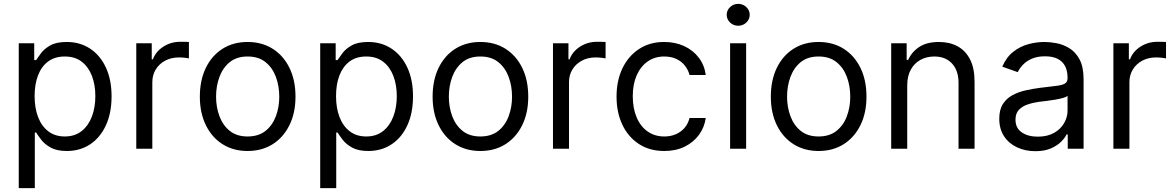

<svg xmlns="http://www.w3.org/2000/svg" viewBox="-20 -770 6079 994"><path d="M77.1 204.1V-545.9H157.2V-459H167Q176.3 -473.1 192.9 -495.4Q209.5 -517.6 240.7 -535.2Q272 -552.7 325.2 -552.7Q394 -552.7 446.3 -518.3Q498.5 -483.9 528.1 -420.7Q557.6 -357.4 557.6 -271.5Q557.6 -185.1 528.3 -121.3Q499 -57.6 446.8 -22.9Q394.5 11.7 326.2 11.7Q273.9 11.7 242.2 -6.1Q210.4 -23.9 193.4 -46.6Q176.3 -69.3 167 -84H160.2V204.1ZM315.4 -63.5Q367.7 -63.5 402.8 -91.6Q438 -119.6 455.8 -167Q473.6 -214.4 473.6 -272.5Q473.6 -330.1 456.1 -376.5Q438.5 -422.9 403.6 -450.2Q368.7 -477.5 315.4 -477.5Q264.2 -477.5 229.5 -451.9Q194.8 -426.3 177 -380.1Q159.2 -334 159.2 -272.5Q159.2 -210.9 177.2 -163.8Q195.3 -116.7 230.2 -90.1Q265.1 -63.5 315.4 -63.5Z M685.5 0V-545.9H765.6V-462.9H771.5Q786.6 -503.4 825.9 -528.6Q865.2 -553.7 914.1 -553.7Q923.3 -553.7 937 -553.5Q950.7 -553.2 958 -552.7V-467.8Q953.6 -468.8 938.5 -470.7Q923.3 -472.7 906.2 -472.7Q866.7 -472.7 835.4 -456.1Q804.2 -439.5 786.4 -410.6Q768.6 -381.8 768.6 -344.7V0Z M1261.7 11.7Q1188 11.7 1132.3 -23.4Q1076.7 -58.6 1045.7 -122.1Q1014.6 -185.5 1014.6 -269.5Q1014.6 -355 1045.7 -418.7Q1076.7 -482.4 1132.3 -517.6Q1188 -552.7 1261.7 -552.7Q1335.9 -552.7 1391.6 -517.6Q1447.3 -482.4 1478.5 -418.7Q1509.8 -355 1509.8 -269.5Q1509.8 -185.5 1478.5 -122.1Q1447.3 -58.6 1391.6 -23.4Q1335.9 11.7 1261.7 11.7ZM1261.7 -63.5Q1318.4 -63.5 1354.5 -92.3Q1390.6 -121.1 1408.2 -168.2Q1425.8 -215.3 1425.8 -269.5Q1425.8 -324.7 1408.2 -372.1Q1390.6 -419.4 1354.5 -448.5Q1318.4 -477.5 1261.7 -477.5Q1205.6 -477.5 1169.7 -448.5Q1133.8 -419.4 1116.2 -372.1Q1098.6 -324.7 1098.6 -269.5Q1098.6 -215.3 1116.2 -168.2Q1133.8 -121.1 1169.7 -92.3Q1205.6 -63.5 1261.7 -63.5Z M1637.7 204.1V-545.9H1717.8V-459H1727.5Q1736.8 -473.1 1753.4 -495.4Q1770 -517.6 1801.3 -535.2Q1832.5 -552.7 1885.7 -552.7Q1954.6 -552.7 2006.8 -518.3Q2059.1 -483.9 2088.6 -420.7Q2118.2 -357.4 2118.2 -271.5Q2118.2 -185.1 2088.9 -121.3Q2059.6 -57.6 2007.3 -22.9Q1955.1 11.7 1886.7 11.7Q1834.5 11.7 1802.7 -6.1Q1771 -23.9 1753.9 -46.6Q1736.8 -69.3 1727.5 -84H1720.7V204.1ZM1876 -63.5Q1928.2 -63.5 1963.4 -91.6Q1998.5 -119.6 2016.4 -167Q2034.2 -214.4 2034.2 -272.5Q2034.2 -330.1 2016.6 -376.5Q1999 -422.9 1964.1 -450.2Q1929.2 -477.5 1876 -477.5Q1824.7 -477.5 1790 -451.9Q1755.4 -426.3 1737.5 -380.1Q1719.7 -334 1719.7 -272.5Q1719.7 -210.9 1737.8 -163.8Q1755.9 -116.7 1790.8 -90.1Q1825.7 -63.5 1876 -63.5Z M2466.8 11.7Q2393.1 11.7 2337.4 -23.4Q2281.7 -58.6 2250.7 -122.1Q2219.7 -185.5 2219.7 -269.5Q2219.7 -355 2250.7 -418.7Q2281.7 -482.4 2337.4 -517.6Q2393.1 -552.7 2466.8 -552.7Q2541 -552.7 2596.7 -517.6Q2652.3 -482.4 2683.6 -418.7Q2714.8 -355 2714.8 -269.5Q2714.8 -185.5 2683.6 -122.1Q2652.3 -58.6 2596.7 -23.4Q2541 11.7 2466.8 11.7ZM2466.8 -63.5Q2523.4 -63.5 2559.6 -92.3Q2595.7 -121.1 2613.3 -168.2Q2630.9 -215.3 2630.9 -269.5Q2630.9 -324.7 2613.3 -372.1Q2595.7 -419.4 2559.6 -448.5Q2523.4 -477.5 2466.8 -477.5Q2410.6 -477.5 2374.8 -448.5Q2338.9 -419.4 2321.3 -372.1Q2303.7 -324.7 2303.7 -269.5Q2303.7 -215.3 2321.3 -168.2Q2338.9 -121.1 2374.8 -92.3Q2410.6 -63.5 2466.8 -63.5Z M2842.8 0V-545.9H2922.9V-462.9H2928.7Q2943.8 -503.4 2983.2 -528.6Q3022.5 -553.7 3071.3 -553.7Q3080.6 -553.7 3094.2 -553.5Q3107.9 -553.2 3115.2 -552.7V-467.8Q3110.8 -468.8 3095.7 -470.7Q3080.6 -472.7 3063.5 -472.7Q3023.9 -472.7 2992.7 -456.1Q2961.4 -439.5 2943.6 -410.6Q2925.8 -381.8 2925.8 -344.7V0Z M3418.9 11.7Q3342.8 11.7 3287.4 -24.7Q3231.9 -61 3201.9 -124.5Q3171.9 -188 3171.9 -269.5Q3171.9 -353 3202.6 -416.7Q3233.4 -480.5 3288.8 -516.6Q3344.2 -552.7 3418 -552.7Q3475.6 -552.7 3521.7 -531.5Q3567.9 -510.3 3597.4 -471.7Q3627 -433.1 3633.8 -381.8H3549.8Q3543.5 -406.7 3526.9 -428.7Q3510.3 -450.7 3483.2 -464.1Q3456.1 -477.5 3418.9 -477.5Q3370.1 -477.5 3333.5 -452.1Q3296.9 -426.8 3276.4 -380.6Q3255.9 -334.5 3255.9 -272.5Q3255.9 -209.5 3275.9 -162.4Q3295.9 -115.2 3332.8 -89.4Q3369.6 -63.5 3418.9 -63.5Q3468.3 -63.5 3503.4 -89.1Q3538.6 -114.7 3549.8 -159.2H3633.8Q3627 -110.8 3598.9 -72.3Q3570.8 -33.7 3525.1 -11Q3479.5 11.7 3418.9 11.7Z M3759.8 0V-545.9H3842.8V0ZM3801.8 -636.7Q3777.3 -636.7 3759.8 -653.3Q3742.2 -669.9 3742.2 -693.4Q3742.2 -716.8 3759.8 -733.4Q3777.3 -750 3801.8 -750Q3826.2 -750 3843.8 -733.4Q3861.3 -716.8 3861.3 -693.4Q3861.3 -669.9 3843.8 -653.3Q3826.2 -636.7 3801.8 -636.7Z M4217.8 11.7Q4144 11.7 4088.4 -23.4Q4032.7 -58.6 4001.7 -122.1Q3970.7 -185.5 3970.7 -269.5Q3970.7 -355 4001.7 -418.7Q4032.7 -482.4 4088.4 -517.6Q4144 -552.7 4217.8 -552.7Q4292 -552.7 4347.7 -517.6Q4403.3 -482.4 4434.6 -418.7Q4465.8 -355 4465.8 -269.5Q4465.8 -185.5 4434.6 -122.1Q4403.3 -58.6 4347.7 -23.4Q4292 11.7 4217.8 11.7ZM4217.8 -63.5Q4274.4 -63.5 4310.5 -92.3Q4346.7 -121.1 4364.3 -168.2Q4381.8 -215.3 4381.8 -269.5Q4381.8 -324.7 4364.3 -372.1Q4346.7 -419.4 4310.5 -448.5Q4274.4 -477.5 4217.8 -477.5Q4161.6 -477.5 4125.7 -448.5Q4089.8 -419.4 4072.3 -372.1Q4054.7 -324.7 4054.7 -269.5Q4054.7 -215.3 4072.3 -168.2Q4089.8 -121.1 4125.7 -92.3Q4161.6 -63.5 4217.8 -63.5Z M4676.8 -328.1V0H4593.8V-545.9H4673.8V-460H4681.6Q4700.7 -502 4739.7 -527.3Q4778.8 -552.7 4840.8 -552.7Q4896 -552.7 4937.5 -530.3Q4979 -507.8 5002.2 -462.2Q5025.4 -416.5 5025.4 -346.7V0H4942.4V-340.8Q4942.4 -404.8 4908.7 -441.2Q4875 -477.5 4816.9 -477.5Q4776.9 -477.5 4745.1 -460Q4713.4 -442.4 4695.1 -409.2Q4676.8 -376 4676.8 -328.1Z M5339.8 12.7Q5288.1 12.7 5245.6 -7.1Q5203.1 -26.9 5178.2 -64.5Q5153.3 -102.1 5153.3 -155.3Q5153.3 -202.1 5171.9 -231.2Q5190.4 -260.3 5221.4 -277.1Q5252.4 -293.9 5289.8 -302.2Q5327.1 -310.5 5365.2 -315.4Q5415 -321.8 5446.3 -325.2Q5477.5 -328.6 5492.2 -336.9Q5506.8 -345.2 5506.8 -365.2V-368.2Q5506.8 -403.3 5493.9 -428Q5481 -452.6 5455.1 -465.6Q5429.2 -478.5 5390.6 -478.5Q5350.6 -478.5 5322.5 -466.3Q5294.4 -454.1 5276.4 -435.3Q5258.3 -416.5 5249 -396.5L5168.9 -424.8Q5190.4 -474.6 5226.3 -502.4Q5262.2 -530.3 5304.4 -541.5Q5346.7 -552.7 5387.7 -552.7Q5414.1 -552.7 5448.2 -546.6Q5482.4 -540.5 5514.9 -521.2Q5547.4 -502 5568.6 -463.1Q5589.8 -424.3 5589.8 -359.4V0H5507.8V-74.2H5502Q5493.7 -56.6 5473.6 -36.4Q5453.6 -16.1 5420.7 -1.7Q5387.7 12.7 5339.8 12.7ZM5352.5 -62.5Q5402.3 -62.5 5436.8 -82Q5471.2 -101.6 5489 -132.6Q5506.8 -163.6 5506.8 -197.3V-274.4Q5501.5 -268.1 5483.4 -262.9Q5465.3 -257.8 5441.9 -253.9Q5418.5 -250 5396.5 -247.3Q5374.5 -244.6 5361.3 -243.2Q5328.6 -238.8 5300.3 -229.2Q5272 -219.7 5254.6 -201.2Q5237.3 -182.6 5237.3 -150.4Q5237.3 -106.9 5269.8 -84.7Q5302.2 -62.5 5352.5 -62.5Z M5744.1 0V-545.9H5824.2V-462.9H5830.1Q5845.2 -503.4 5884.5 -528.6Q5923.8 -553.7 5972.7 -553.7Q5981.9 -553.7 5995.6 -553.5Q6009.3 -553.2 6016.6 -552.7V-467.8Q6012.2 -468.8 5997.1 -470.7Q5981.9 -472.7 5964.8 -472.7Q5925.3 -472.7 5894 -456.1Q5862.8 -439.5 5845 -410.6Q5827.1 -381.8 5827.1 -344.7V0Z"/></svg>

Font: Inter V
Style: Weight 400 Optical size 14.0
Weight: 400
Designer: Rasmus Andersson
Foundry: rsms
Version: Version 4.000;git-4fc901f